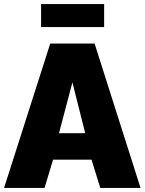

<svg xmlns="http://www.w3.org/2000/svg" viewBox="-22 -924 711 944"><path d="M225 -710H443L669 0H471L428 -139H239L197 0H-2ZM397 -269 334 -519 268 -269ZM180 -791V-904H490V-791Z"/></svg>

Font: Raleway Thin Black
Style: Regular
Weight: 900
Version: Version 4.026